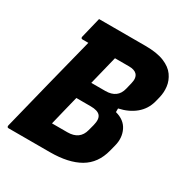

<svg xmlns="http://www.w3.org/2000/svg" viewBox="-162 -830 924 961"><g transform="rotate(30 300.0 -350.0)"><path d="M257 0H18Q8 0 10 -12Q44 -150 79.5 -291Q115 -432 150 -570H116Q111 -570 109 -573.5Q107 -577 108 -581Q116 -614 123.5 -644.5Q131 -675 137 -700H405Q472 -700 513.5 -683Q555 -666 575 -637.5Q595 -609 599 -576.5Q603 -544 595 -512L588 -484Q575 -435 537 -403.5Q499 -372 443 -360V-339Q496 -325 516 -283.5Q536 -242 523 -192L514 -157Q493 -75 428.5 -37.5Q364 0 257 0ZM284 -489Q279 -468 273.5 -446.5Q268 -425 263 -404H344Q414 -404 429 -466L438 -503Q447 -539 430 -556Q416 -570 385 -570H304Q299 -551 294 -529.5Q289 -508 284 -489ZM194 -130H283Q354 -130 370 -193L379 -227Q389 -266 374.5 -283.5Q360 -301 319 -301H236Q224 -252 213 -208Q202 -164 194 -130Z"/></g></svg>

Font: Recursive Mn Lnr St XBd
Style: Italic
Weight: 800
Italic angle: -15°
Monospace: yes
Version: Version 1.079;hotconv 1.0.112;makeotfexe 2.5.65598; ttfautoh